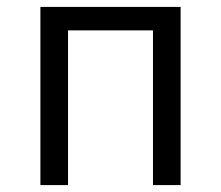

<svg xmlns="http://www.w3.org/2000/svg" viewBox="-20 -536 640 556"><path d="M97 -516H503V0H423V-448H177V0H97Z"/></svg>

Font: iA Writer Duo V
Style: Regular
Weight: 400
Designer: Mike Abbink, Paul van der Laan, Pieter van Rosmalen, Oliver Reichenstein
Foundry: Information Architects Inc.
Version: Version 2.000